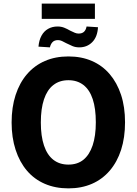

<svg xmlns="http://www.w3.org/2000/svg" viewBox="-20 -1027 753 1058"><path d="M357 11Q285 11 227 -14Q169 -39 128.5 -86.5Q88 -134 66 -201.5Q44 -269 44 -352Q44 -436 66 -503.5Q88 -571 129 -618.5Q170 -666 227.5 -691Q285 -716 357 -716Q429 -716 486.5 -691Q544 -666 584.5 -618.5Q625 -571 647 -504.5Q669 -438 669 -353Q669 -269 647.5 -202Q626 -135 585 -87Q544 -39 486.5 -14Q429 11 357 11ZM357 -120Q407 -120 440 -147Q473 -174 490.5 -226Q508 -278 508 -353Q508 -429 491 -480.5Q474 -532 440 -558.5Q406 -585 357 -585Q308 -585 274 -558.5Q240 -532 222.5 -480Q205 -428 205 -352Q205 -277 222.5 -225Q240 -173 274 -146.5Q308 -120 357 -120ZM210 -923V-1007H503V-923ZM417 -766Q396 -766 379.5 -773Q363 -780 345 -789Q332 -796 321.5 -801Q311 -806 300 -806Q280 -806 269.5 -795Q259 -784 255 -766L192 -770Q195 -805 208.5 -830Q222 -855 245 -868Q268 -881 297 -881Q317 -881 333.5 -874.5Q350 -868 367 -858Q381 -851 392 -846.5Q403 -842 413 -842Q433 -842 443.5 -852.5Q454 -863 457 -881L520 -877Q517 -824 488.5 -795Q460 -766 417 -766Z"/></svg>

Font: Nunito Sans 12pt ExtraLight
Style: Weight 830 Width 84 Optical size 12.0 YTLC 445
Weight: 830
Width: 4
Designer: Vernon Adams
Foundry: Vernon Adams
Version: Version 3.101;gftools[0.9.27]